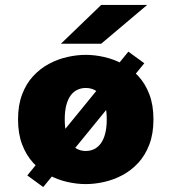

<svg xmlns="http://www.w3.org/2000/svg" viewBox="-20 -734 690 777"><path d="M90.5 -24 499.5 -525 564 -478 155 23ZM327 11Q290.5 11 252 2.2Q213.5 -6.5 178 -25.5Q142.5 -44.5 114.2 -75.2Q86 -106 69.5 -149.5Q53 -193 53 -251Q53 -308.5 69.5 -352Q86 -395.5 114.2 -426Q142.5 -456.5 178 -475.5Q213.5 -494.5 252 -503.2Q290.5 -512 327 -512Q363.5 -512 402 -503.2Q440.5 -494.5 476 -475.5Q511.5 -456.5 539.8 -426Q568 -395.5 584.5 -352Q601 -308.5 601 -251Q601 -193 584.5 -149.5Q568 -106 539.8 -75.2Q511.5 -44.5 476 -25.5Q440.5 -6.5 402 2.2Q363.5 11 327 11ZM327 -123Q346 -123 361.5 -130.8Q377 -138.5 388.2 -154Q399.5 -169.5 405.8 -193.8Q412 -218 412 -251Q412 -284 405.8 -308Q399.5 -332 388.2 -347.5Q377 -363 361.5 -370.5Q346 -378 327 -378Q308.5 -378 292.8 -370.5Q277 -363 265.8 -347.5Q254.5 -332 248.2 -308Q242 -284 242 -251Q242 -218 248.2 -193.8Q254.5 -169.5 265.8 -154Q277 -138.5 292.8 -130.8Q308.5 -123 327 -123ZM389.5 -557H226.5L389.5 -714H575.5Z"/></svg>

Font: Trispace Thin ExtraBold
Style: Regular
Weight: 800
Version: Version 1.210